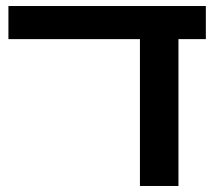

<svg xmlns="http://www.w3.org/2000/svg" viewBox="-20 -618 731 638"><path d="M664 -488H573V0H445V-488H8V-598H664Z"/></svg>

Font: Noto Sans Hebrew Semi
Style: Regular
Weight: 600
Designer: Monotype Design Team
Foundry: Monotype Imaging Inc.
Version: Version 1.902